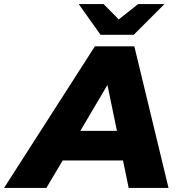

<svg xmlns="http://www.w3.org/2000/svg" viewBox="-88 -929 894 949"><path d="M520 -136H222L141 0H-68L381 -700H576L745 0H548ZM490 -282 443 -509 309 -282ZM725 -909 573 -757H409L301 -909H424L499 -833L595 -909Z"/></svg>

Font: Idrija
Style: Italic
Weight: 800
Italic angle: -11.3°
Designer: Julieta Ulanovsky
Foundry: Julieta Ulanovsky
Version: Version 7.200